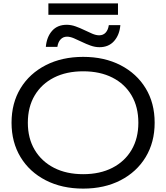

<svg xmlns="http://www.w3.org/2000/svg" viewBox="-20 -1098 979 1131"><path d="M470 13Q345 13 249.5 -36Q154 -85 101 -172.5Q48 -260 48 -375Q48 -491 101 -578Q154 -665 249.5 -714Q345 -763 470 -763Q595 -763 690 -714Q785 -665 838 -578Q891 -491 891 -375Q891 -260 838 -172.5Q785 -85 690 -36Q595 13 470 13ZM470 -72Q569 -72 642 -109.5Q715 -147 755 -215Q795 -283 795 -375Q795 -468 755 -536Q715 -604 642 -641Q569 -678 470 -678Q371 -678 298 -641Q225 -604 184.5 -536Q144 -468 144 -375Q144 -283 184.5 -215Q225 -147 298 -109.5Q371 -72 470 -72ZM250 -822Q255 -880 286.5 -916Q318 -952 373 -952Q399 -952 425.5 -942.5Q452 -933 476.5 -921Q501 -909 523.5 -899.5Q546 -890 564 -890Q588 -890 602.5 -906Q617 -922 621 -950H689Q684 -892 652 -856Q620 -820 566 -820Q540 -820 513.5 -829.5Q487 -839 462.5 -851Q438 -863 415.5 -872.5Q393 -882 375 -882Q352 -882 337 -866Q322 -850 318 -822ZM265 -1011V-1078H675V-1011Z"/></svg>

Font: Unbounded Light
Style: Regular
Weight: 300
Designer: Luke Prowse, Jean-Baptiste Morizot, Fátima Lázaro, Florian Runge
Foundry: NaN
Version: Version 1.700